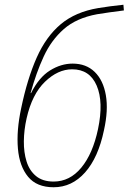

<svg xmlns="http://www.w3.org/2000/svg" viewBox="-20 -779 542 809"><path d="M206 10Q135 10 98.5 -34Q62 -78 55.5 -153Q49 -228 69 -322Q95 -447 134.5 -536Q174 -625 236 -677Q298 -729 394 -745Q442 -753 500 -759L502 -735Q469 -731 441.5 -727Q414 -723 389 -719Q302 -703 249 -656.5Q196 -610 164 -540.5Q132 -471 109 -387H111Q144 -453 190.5 -482Q237 -511 286 -511Q343 -511 379 -476Q415 -441 426 -378Q437 -315 418 -230Q394 -115 338.5 -52.5Q283 10 206 10ZM206 -14Q274 -14 322.5 -72.5Q371 -131 393 -235Q417 -349 387.5 -418Q358 -487 284 -487Q224 -487 169.5 -434.5Q115 -382 92 -280Q81 -231 80.5 -184Q80 -137 92 -98.5Q104 -60 132 -37Q160 -14 206 -14Z"/></svg>

Font: Noto Sans SemiCondensed Thin
Style: Italic
Weight: 100
Width: 4
Italic angle: -12°
Designer: Monotype Design Team
Foundry: Monotype Imaging Inc.
Version: Version 2.013; ttfautohint (v1.8.4.7-5d5b)